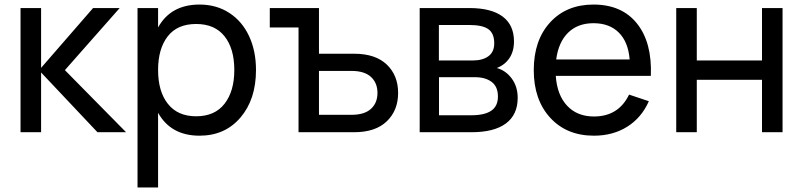

<svg xmlns="http://www.w3.org/2000/svg" viewBox="-20 -575 3493 835"><path d="M69.3 0V-540H158.7V-279.8L384.8 -540H500.5L262.2 -270L528.3 0H403.8L158.7 -259.8V0Z M667.5 240.2H578.1V-540H667.5V-455.6Q722.7 -555.2 847.7 -555.2Q921.4 -555.2 977.3 -518.8Q1033.2 -482.4 1063.2 -418Q1093.3 -353.5 1093.3 -270.5Q1093.3 -143.1 1025.9 -64Q958.5 15.1 847.7 15.1Q723.1 15.1 667.5 -84.5ZM833 -69.3Q914.1 -69.3 956.5 -123.8Q999 -178.2 999 -270.5Q999 -363.8 956.5 -417.2Q914.1 -470.7 833 -470.7Q751 -470.7 709.2 -416.7Q667.5 -362.8 667.5 -270.5Q667.5 -177.2 710.2 -123.3Q752.9 -69.3 833 -69.3Z M1278.3 0V-455.6H1153.3V-540H1367.2V-341.3H1520.5Q1612.8 -341.3 1662.1 -294.2Q1711.4 -247.1 1711.4 -170.9Q1711.4 -94.7 1662.1 -47.4Q1612.8 0 1520.5 0ZM1367.2 -75.7H1508.8Q1564.9 -75.7 1593.3 -101.6Q1621.6 -127.4 1621.6 -170.9Q1621.6 -214.4 1593.3 -240.5Q1564.9 -266.6 1508.8 -266.6H1367.2Z M2030.8 0H1805.2V-540H2021.5Q2116.2 -540 2165.8 -503.2Q2215.3 -466.3 2215.3 -395Q2215.3 -351.6 2195.3 -322Q2175.3 -292.5 2140.6 -279.3Q2180.2 -268.1 2205.8 -233.2Q2231.4 -198.2 2231.4 -149.4Q2231.4 -76.2 2180.2 -38.1Q2128.9 0 2030.8 0ZM2021.5 -466.3H1888.7V-312H2036.1Q2079.1 -312 2104.2 -330.6Q2129.4 -349.1 2129.4 -386.7Q2129.4 -429.7 2104 -448Q2078.6 -466.3 2021.5 -466.3ZM1889.2 -73.7H2029.3Q2087.4 -73.7 2116.5 -93.5Q2145.5 -113.3 2145.5 -155.3Q2145.5 -198.2 2118.2 -218.8Q2090.8 -239.3 2045.4 -239.3H1889.2Z M2563 -68.4Q2669.9 -68.4 2715.8 -163.6L2801.8 -134.8Q2770 -63 2707.8 -23.9Q2645.5 15.1 2563 15.1Q2444.3 15.1 2372.8 -63Q2301.3 -141.1 2301.3 -270Q2301.3 -399.9 2372.3 -477.5Q2443.4 -555.2 2561 -555.2Q2684.6 -555.2 2750.5 -472.4Q2816.4 -389.6 2810.5 -245.1H2397Q2402.8 -161.6 2446.5 -115Q2490.2 -68.4 2563 -68.4ZM2398.9 -316.4H2718.3Q2712.4 -392.1 2671.4 -433.1Q2630.4 -474.1 2561 -474.1Q2492.7 -474.1 2450.7 -432.9Q2408.7 -391.6 2398.9 -316.4Z M3010.3 0H2920.9V-540H3010.3V-312H3293.9V-540H3383.3V0H3293.9V-228H3010.3Z"/></svg>

Font: Vela Sans Med
Style: Regular
Weight: 500
Designer: Principal design: Mikhail Sharanda - project Manrope.
Design modification: Ravid Balaliev
Foundry: Mikhail Sharanda
Version: Version 1.001